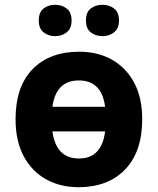

<svg xmlns="http://www.w3.org/2000/svg" viewBox="-20 -772 659 802"><path d="M574 -274Q574 -138 502.5 -64Q431 10 308 10Q232 10 172.5 -23Q113 -56 79 -119.5Q45 -183 45 -274Q45 -410 116 -483Q187 -556 311 -556Q388 -556 447 -523Q506 -490 540 -427.5Q574 -365 574 -274ZM309 -436Q214 -436 199 -326H419Q405 -436 309 -436ZM310 -110Q405 -110 419 -223H199Q214 -110 310 -110ZM142 -686Q142 -721 162 -736.5Q182 -752 210 -752Q238 -752 258.5 -736.5Q279 -721 279 -686Q279 -653 258.5 -637Q238 -621 210 -621Q182 -621 162 -637Q142 -653 142 -686ZM339 -686Q339 -721 359 -736.5Q379 -752 408 -752Q436 -752 456.5 -736.5Q477 -721 477 -686Q477 -653 456.5 -637Q436 -621 408 -621Q379 -621 359 -637Q339 -653 339 -686Z"/></svg>

Font: Noto IKEA Simplified Chinese
Style: Bold
Weight: 700
Designer: Monotype Design Team
Foundry: Monotype Imaging Inc.
Version: Version 1.100